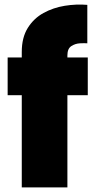

<svg xmlns="http://www.w3.org/2000/svg" viewBox="-20 -809 413 829"><path d="M74 0V-398H13V-561H74V-585Q74 -647 100 -688.5Q126 -730 168 -753Q210 -776 259.5 -784Q309 -792 357 -788V-622Q346 -623 325.5 -622Q305 -621 288 -610Q271 -599 271 -570V-561H359V-398H271V0Z"/></svg>

Font: Parkinsans Light ExtraBold
Style: Regular
Weight: 800
Version: Version 1.000